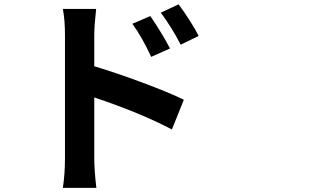

<svg xmlns="http://www.w3.org/2000/svg" viewBox="-20 -819 1540 896"><path d="M907.2 -651.4 823.2 -610.4Q783.2 -688.5 730.5 -759.8L813.5 -798.8Q872.1 -718.8 907.2 -651.4ZM773.4 -592.8 685.5 -553.7Q642.6 -646.5 597.7 -708L681.6 -744.1Q738.3 -660.2 773.4 -592.8ZM419.9 -656.2V-509.8Q521.5 -479.5 646 -433.1Q770.5 -386.7 837.9 -353.5L782.2 -214.8Q635.7 -292 419.9 -364.3V-81.1Q419.9 -24.4 429.7 57.6H273.4Q283.2 -7.8 283.2 -81.1V-656.2Q283.2 -725.6 273.4 -777.3H428.7Q419.9 -698.2 419.9 -656.2Z"/></svg>

Font: Bpmf Zihi Sans Bold
Style: Bold
Weight: 700
Foundry: But Ko
Version: Version 1.320